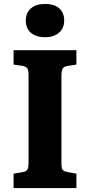

<svg xmlns="http://www.w3.org/2000/svg" viewBox="-20 -955 457 975"><path d="M49 0V-73L95 -81Q114 -84 119.5 -94.5Q125 -105 125 -131V-573Q125 -598 119 -607.5Q113 -617 92 -621L49 -627V-700H368V-627L322 -620Q304 -617 298 -606.5Q292 -596 292 -569V-128Q292 -102 297.5 -93.5Q303 -85 324 -81L368 -73V0ZM209 -766Q163 -766 137 -788.5Q111 -811 111 -851Q111 -889 136.5 -912Q162 -935 209 -935Q256 -935 281 -912.5Q306 -890 306 -851Q306 -812 279.5 -789Q253 -766 209 -766Z"/></svg>

Font: Literata
Style: Bold
Weight: 700
Designer: Latin by Veronika Burian and Jose Scaglione. Greek by Irene Vlachou. Cyrillic by Vera Evstafieva.
Foundry: TypeTogether
Version: Version 3.103; ttfautohint (v1.8.4.7-5d5b);gftools[0.9.29]